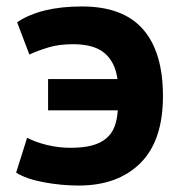

<svg xmlns="http://www.w3.org/2000/svg" viewBox="-20 -560 567 595"><path d="M129 -315H344Q337 -367 304.5 -395Q272 -423 206 -423Q163 -423 130 -413Q97 -403 71 -391L33 -491Q106 -540 234 -540Q361 -540 423 -469.5Q485 -399 485 -262Q485 -124 415 -54.5Q345 15 224 15Q171 15 116.5 5Q62 -5 30 -25L64 -133Q91 -119 126.5 -110.5Q162 -102 198 -102Q237 -102 264 -109Q291 -116 308.5 -130.5Q326 -145 334.5 -166.5Q343 -188 345 -218H129Z"/></svg>

Font: PT Sans Caption
Style: Bold
Weight: 700
Designer: A.Korolkova, O.Umpeleva, V.Yefimov
Foundry: ParaType Ltd
Version: Version 2.003W OFL